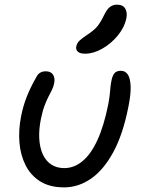

<svg xmlns="http://www.w3.org/2000/svg" viewBox="-20 -801 618 831"><path d="M257.4 10Q195.4 10 154 -16Q112.6 -42 90.5 -86.2Q68.4 -130.4 64.1 -184.8Q59.8 -239.2 71 -296.2Q80 -342.6 96.3 -383.6Q112.6 -424.6 137.6 -467.8Q143.4 -480 153.7 -486.2Q164 -492.4 178 -492.4Q199.8 -492.4 209.3 -478.1Q218.8 -463.8 214.6 -441.4Q211.8 -426.4 205.4 -413.2Q199 -400 190.4 -383.7Q181.8 -367.4 172.9 -343.9Q164 -320.4 157 -285.8Q147.8 -240.4 149.9 -201.5Q152 -162.6 164.9 -133.8Q177.8 -105 201.5 -89.2Q225.2 -73.4 258.4 -73.4Q300.2 -73.4 336.7 -103.2Q373.2 -133 401.5 -194.4Q429.8 -255.8 448.6 -349.6Q453.6 -377 455.3 -394.2Q457 -411.4 458.3 -425.6Q459.6 -439.8 463.4 -456.6Q467.4 -474.4 475.9 -484.5Q484.4 -494.6 503.6 -494.6Q522 -494.6 532.9 -478.8Q543.8 -463 545.4 -428.3Q547 -393.6 535.4 -337.4Q511.8 -217.8 469.4 -140.8Q427 -63.8 372.7 -26.9Q318.4 10 257.4 10ZM348.6 -568.6Q326.2 -568.6 316.8 -577.4Q307.4 -586.2 310 -600Q313.2 -614.6 324 -625Q334.8 -635.4 357.6 -650.4Q388 -670.4 401.7 -687.5Q415.4 -704.6 429 -732.6Q442.6 -761.4 456.1 -771.1Q469.6 -780.8 485.6 -780.8Q512.4 -780.8 522.1 -763.7Q531.8 -746.6 527 -722.6Q518.6 -681.8 489.2 -646.5Q459.8 -611.2 421.9 -589.9Q384 -568.6 348.6 -568.6Z"/></svg>

Font: Shantell Sans Light
Style: Italic
Weight: 300
Italic angle: -11°
Designer: Stephen Nixon, Anya Danilova, Shantell Martin
Foundry: Arrow Type
Version: Version 1.008;[ac192a2d6]